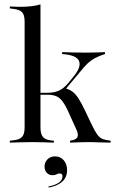

<svg xmlns="http://www.w3.org/2000/svg" viewBox="-20 -653 526 879"><path d="M129 -2.4Q100.8 -2.4 76.2 -1.6Q51.6 -0.8 25 0V-8.9L38.7 -10.5Q68.5 -12.9 80.6 -25.8Q92.7 -38.7 92.7 -69.4V-206.5H165.3V-69.4Q165.3 -38.7 177 -25.4Q188.7 -12.1 217.7 -9.7L226.6 -8.9V0Q201.6 -0.8 178.6 -1.6Q155.6 -2.4 129 -2.4ZM92.7 -206.5V-554Q92.7 -584.7 81 -597.2Q69.4 -609.7 37.1 -612.9L25 -614.5V-623.4Q41.9 -622.6 52.8 -622.2Q63.7 -621.8 74.2 -621.8Q100.8 -621.8 124.2 -624.6Q147.6 -627.4 165.3 -633.1V-623.4V-206.5ZM300.8 0V-8.9Q328.2 -12.9 334.3 -25Q340.3 -37.1 329.8 -59.7L290.3 -146.8Q271 -188.7 252 -204Q233.1 -219.4 198.4 -219.4H158.1V-228.2H196Q225.8 -228.2 247.6 -237.1Q269.4 -246 291.1 -271L316.1 -301.6Q334.7 -324.2 341.1 -342.3Q347.6 -360.5 341.5 -374.2Q335.5 -387.9 316.5 -395.6Q297.6 -403.2 264.5 -405.6V-414.5Q283.1 -413.7 310.9 -412.9Q338.7 -412.1 371 -412.1Q388.7 -412.1 404.8 -412.5Q421 -412.9 435.1 -413.3Q449.2 -413.7 460.5 -414.5V-405.6Q434.7 -397.6 415.3 -387.1Q396 -376.6 380.6 -362.1Q365.3 -347.6 346.8 -324.2L275.8 -239.5L277.4 -249.2Q298.4 -243.5 312.1 -233.1Q325.8 -222.6 338.7 -203.2Q351.6 -183.9 367.7 -150L399.2 -83.9Q413.7 -53.2 425 -37.5Q436.3 -21.8 450.4 -16.5Q464.5 -11.3 486.3 -8.9V0Q455.6 -0.8 437.9 -1.2Q420.2 -1.6 410.5 -2Q400.8 -2.4 391.9 -2.4Q374.2 -2.4 355.6 -2Q337.1 -1.6 300.8 0ZM203.2 205.6 201.6 200.8Q231.5 195.2 248.8 183.5Q266.1 171.8 266.1 154Q266.1 141.1 254 141.1Q246 141.1 238.7 145.2Q231.5 149.2 221 149.2Q204.8 149.2 194.4 138.3Q183.9 127.4 183.9 109.7Q183.9 90.3 197.2 76.6Q210.5 62.9 232.3 62.9Q256.5 62.9 271.8 80.6Q287.1 98.4 287.1 125.8Q287.1 158.9 264.9 178.6Q242.7 198.4 203.2 205.6Z"/></svg>

Font: Playfair 144pt SemiCondensed Light
Style: Regular
Weight: 300
Width: 4
Designer: Claus Eggers Sørensen
Foundry: Claus Eggers Sørensen
Version: Version 2.203